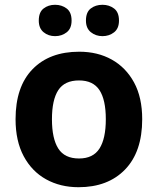

<svg xmlns="http://www.w3.org/2000/svg" viewBox="-20 -772 659 802"><path d="M574 -274Q574 -138 502.5 -64Q431 10 308 10Q232 10 172.5 -23Q113 -56 79 -119.5Q45 -183 45 -274Q45 -410 116 -483Q187 -556 311 -556Q388 -556 447 -523Q506 -490 540 -427.5Q574 -365 574 -274ZM197 -274Q197 -193 223.5 -151.5Q250 -110 310 -110Q369 -110 395.5 -151.5Q422 -193 422 -274Q422 -355 395.5 -395.5Q369 -436 310 -436Q250 -436 223.5 -395.5Q197 -355 197 -274ZM142 -686Q142 -721 162 -736.5Q182 -752 210 -752Q238 -752 258.5 -736.5Q279 -721 279 -686Q279 -653 258.5 -637Q238 -621 210 -621Q182 -621 162 -637.5Q142 -654 142 -686ZM339 -686Q339 -721 359 -736.5Q379 -752 408 -752Q436 -752 456.5 -736.5Q477 -721 477 -686Q477 -653 456.5 -637Q436 -621 408 -621Q380 -621 359.5 -637.5Q339 -654 339 -686Z"/></svg>

Font: Noto Sans Sundanese
Style: Bold
Weight: 700
Version: Version 2.003